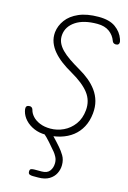

<svg xmlns="http://www.w3.org/2000/svg" viewBox="-189 -1088 1019 1526"><g transform="rotate(15 320.0 -325.0)"><path d="M256.5 10Q204.5 10 161.2 -8.8Q118 -27.5 89.2 -58.8Q60.5 -90 51 -128Q46 -145.5 48.5 -158.2Q51 -171 65 -175Q80 -179 91 -173.5Q102 -168 106 -152Q112.5 -126 134.5 -101.8Q156.5 -77.5 193.8 -62Q231 -46.5 281.5 -46.5Q337 -46.5 388.5 -70.8Q440 -95 475.5 -143Q511 -191 517.5 -261Q525 -340.5 478.2 -401.5Q431.5 -462.5 327.5 -521.5Q282 -547 242.5 -576.5Q203 -606 174 -639.8Q145 -673.5 130.2 -712.2Q115.5 -751 119.5 -796Q126 -852 161 -899.2Q196 -946.5 261.5 -975.2Q327 -1004 424.5 -1004Q513.5 -1004 563.5 -967.8Q613.5 -931.5 632 -878Q639.5 -858.5 637.2 -845.8Q635 -833 622.5 -829Q609 -825 597.5 -829.8Q586 -834.5 581 -848Q565.5 -891.5 527.5 -919.5Q489.5 -947.5 428 -947.5Q315.5 -947.5 250.8 -904.2Q186 -861 179 -791.5Q175.5 -757 188.2 -727.2Q201 -697.5 227.8 -670.2Q254.5 -643 293 -616.8Q331.5 -590.5 379 -563Q425 -537 463.8 -505.5Q502.5 -474 530.2 -435.8Q558 -397.5 570.8 -351.5Q583.5 -305.5 578 -250.5Q571.5 -186.5 545.5 -137.8Q519.5 -89 477.2 -56.2Q435 -23.5 379 -6.8Q323 10 256.5 10ZM245.5 354Q229.5 354 218 349.2Q206.5 344.5 206.5 326Q206.5 308.5 217.2 304.5Q228 300.5 245.5 300.5H303.5Q349 300.5 369 273.5Q389 246.5 389 209Q389 181 377.2 159Q365.5 137 354.5 124Q331 96 299.5 60Q268 24 240 1Q232 -6 233 -15.5Q234 -25 241.2 -32.5Q248.5 -40 258 -40Q265 -40 269.2 -39Q273.5 -38 284.5 -29.5Q297.5 -19 317.2 1.5Q337 22 356 42.8Q375 63.5 386 76.5Q408 101.5 427.2 133.5Q446.5 165.5 446.5 210Q446.5 246 430 279Q413.5 312 378.8 333Q344 354 289 354Z"/></g></svg>

Font: Edu NSW ACT Cursive
Style: Regular
Weight: 400
Designer: Tina and Corey Anderson, Eben Sorkin, Mirko Velimirovic
Foundry: Sorkin Type Co.
Version: Version 2.000